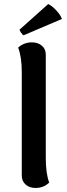

<svg xmlns="http://www.w3.org/2000/svg" viewBox="-20 -918 334 952"><path d="M287 -824 97 -743Q91 -746 84 -756.5Q77 -767 77 -771L219 -898Q237 -890 258.5 -867Q280 -844 287 -824ZM156 14Q126 14 107 -3Q88 -20 88 -48V-560Q88 -635 70 -682Q99 -708 138 -708Q168 -708 187.5 -691.5Q207 -675 207 -647V-135Q207 -57 224 -13Q197 14 156 14Z"/></svg>

Font: Arima Koshi Semi Bold
Style: Regular
Weight: 600
Designer: Joana Correia and Natanael Gama
Foundry: NDISCOVER
Version: Version 1.019;PS 001.019;hotconv 1.0.88;makeotf.lib2.5.64775